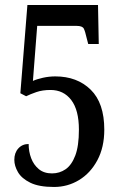

<svg xmlns="http://www.w3.org/2000/svg" viewBox="-20 -734 486 764"><path d="M195 10Q135 10 100.5 -7Q66 -24 51.5 -49Q37 -74 37 -98Q37 -126 53 -143.5Q69 -161 94 -161Q94 -131 104 -104.5Q114 -78 134.5 -61Q155 -44 187 -44Q217 -44 241 -60.5Q265 -77 279.5 -115Q294 -153 294 -218Q294 -296 263.5 -336Q233 -376 181 -376Q149 -376 124.5 -367.5Q100 -359 84 -351L61 -363L89 -714H370L373 -559H331L325 -582Q319 -609 313.5 -620Q308 -631 285 -631H128L111 -412Q126 -419 150.5 -424.5Q175 -430 200 -430Q287 -430 341 -377Q395 -324 395 -218Q395 -148 367.5 -96.5Q340 -45 294.5 -17.5Q249 10 195 10Z"/></svg>

Font: Noto Serif Lao ExtraCondensed Medium
Style: Regular
Weight: 500
Width: 2
Designer: Monotype Design Team
Foundry: Monotype Imaging Inc.
Version: Version 2.003; ttfautohint (v1.8.4.7-5d5b)